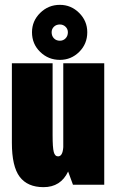

<svg xmlns="http://www.w3.org/2000/svg" viewBox="-20 -762 490 792"><path d="M227 -515Q179.5 -515 145.8 -547.8Q112 -580.5 112 -629Q112 -675.5 145.8 -708.8Q179.5 -742 227 -742Q273 -742 306.5 -708.8Q340 -675.5 340 -629Q340 -581 306.8 -548Q273.5 -515 227 -515ZM227 -594Q241 -594 250.5 -603.8Q260 -613.5 260 -629Q260 -642.5 250.2 -651.8Q240.5 -661 227 -661Q212 -661 202.5 -651.8Q193 -642.5 193 -629Q193 -613.5 202.5 -603.8Q212 -594 227 -594ZM159.5 10Q93.5 10 61.2 -32.8Q29 -75.5 29 -173V-501H197V-204Q197 -153 201.8 -135Q206.5 -117 219.5 -117Q238.5 -117 241 -155V-501H410V0H281L261 -54.5Q230.5 10 159.5 10Z"/></svg>

Font: League Mono Condensed ExtraBold
Style: Regular
Weight: 800
Width: 1
Designer: Tyler Finck
Foundry: The League of Moveable Type / Tyler Finck
Version: Version 2.210